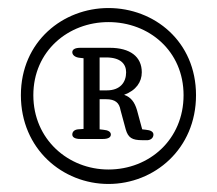

<svg xmlns="http://www.w3.org/2000/svg" viewBox="-20 -796 540 478"><path d="M362 -461C362 -468 355 -472 343 -473L334 -474L321 -522C315 -542 306 -554 289 -560C319 -571 333 -592 333 -616C333 -655 304 -677 253 -677H180C167 -677 160 -673 160 -666C160 -659 167 -653 179 -652L188 -651V-475L174 -474C165 -473 160 -468 160 -461C160 -454 167 -450 180 -450H236C249 -450 256 -454 256 -461C256 -468 249 -472 237 -473L228 -474V-549H244C267 -549 277 -540 280 -522L293 -474C299 -453 309 -447 334 -447C340 -447 344 -447 348 -447C357 -448 362 -454 362 -461ZM32 -559C32 -425 136 -338 250 -338C364 -338 468 -425 468 -559C468 -693 364 -776 250 -776C137 -776 32 -693 32 -559ZM63 -559C63 -669 150 -741 250 -741C351 -741 437 -669 437 -559C437 -449 352 -374 250 -374C150 -374 63 -449 63 -559ZM228 -571V-653H244C280 -653 294 -637 294 -616C294 -591 279 -571 246 -571Z"/></svg>

Font: 寒蝉锦书宋
Style: Regular
Weight: 400
Designer: 寒蝉锦书宋{Warren} 思源宋体{Ryoko NISHIZUKA 西塚涼子 (kana & ideographs); Frank Grießhammer (Latin, Greek & Cyrillic); Wenlong ZHANG 
Foundry: Adobe & ChillType
Version: Version 2.000;Glyphs 3.1.1 (3135)